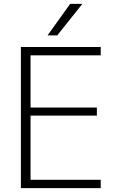

<svg xmlns="http://www.w3.org/2000/svg" viewBox="-20 -973 619 993"><path d="M276 -790H226L343 -953H406ZM138 -687V-417H481V-375H138V-43H501V0H88V-730H501V-687Z"/></svg>

Font: Mplus 1p Light
Style: Regular
Weight: 300
Version: Version 1.061